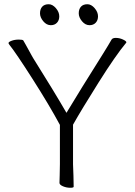

<svg xmlns="http://www.w3.org/2000/svg" viewBox="-20 -883 640 907"><path d="M352 -820Q352 -840 362.5 -851.5Q373 -863 393 -863Q411 -863 427 -844.5Q443 -826 443 -806Q443 -787 432 -775.5Q421 -764 403 -764Q383 -764 367.5 -782.5Q352 -801 352 -820ZM69 -696Q87 -696 90 -692Q94 -686 102 -671Q110 -655 124 -631Q126 -627 129.5 -621Q133 -615 137 -608Q235 -452 294 -350Q357 -455 466 -628Q494 -673 507 -696Q512 -704 527 -704Q544 -704 560.5 -696.5Q577 -689 577 -683Q577 -683 576 -681Q526 -621 445.5 -493Q365 -365 325 -294V-107L327 -52L328 -1Q328 4 312 4Q294 4 277.5 -3Q261 -10 261 -19Q261 -40 262 -55L263 -108V-293Q213 -386 133.5 -510.5Q54 -635 24 -672Q20 -678 20 -679Q20 -685 35 -690.5Q50 -696 69 -696ZM210 -863Q228 -863 244 -844.5Q260 -826 260 -806Q260 -787 249 -775.5Q238 -764 220 -764Q200 -764 184.5 -782.5Q169 -801 169 -820Q169 -840 179.5 -851.5Q190 -863 210 -863Z"/></svg>

Font: JyunsaiKaai Light
Style: Regular
Weight: 300
Designer: Fontworks Inc.
Version: Version 0.030;April 7, 2024;FontCreator 14.0.0.2901 64-bit